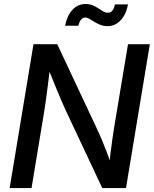

<svg xmlns="http://www.w3.org/2000/svg" viewBox="-20 -951 778 971"><path d="M28.8 0 149.4 -727.5H269.5L474.6 -290.5Q482.4 -273.9 494.1 -246.3Q505.9 -218.8 518.8 -184.8Q531.7 -150.9 543.5 -114.3L530.8 -100.6Q533.7 -134.8 538.6 -173.6Q543.5 -212.4 548.3 -247.1Q553.2 -281.7 556.6 -302.7L627.4 -727.5H737.8L617.2 0H497.1L313.5 -390.6Q302.7 -414.1 289.1 -445.3Q275.4 -476.6 258.5 -518.6Q241.7 -560.5 219.7 -615.2L235.4 -627Q228.5 -570.8 222.7 -524.9Q216.8 -479 212.2 -445.3Q207.5 -411.6 204.1 -391.1L139.6 0ZM524.4 -818.8Q504.4 -818.8 488 -825.2Q471.7 -831.5 457.8 -840.3Q443.8 -849.1 432.4 -855.7Q420.9 -862.3 411.1 -862.3Q397 -862.3 388.2 -849.6Q379.4 -836.9 376.5 -820.8H309.1Q318.8 -870.6 345.7 -900.6Q372.6 -930.7 413.1 -930.7Q433.6 -930.7 449.2 -924.1Q464.8 -917.5 477.5 -908.7Q490.2 -899.9 502 -893.3Q513.7 -886.7 525.9 -886.7Q540 -886.7 548.1 -897Q556.2 -907.2 561.5 -928.7H627.4Q617.7 -877.4 589.8 -848.1Q562 -818.8 524.4 -818.8Z"/></svg>

Font: Inter 24pt Medium
Style: Italic
Weight: 500
Italic angle: -9.3988°
Designer: Rasmus Andersson
Foundry: rsms
Version: Version 4.001;git-66647c0bb